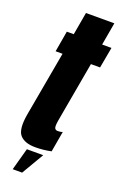

<svg xmlns="http://www.w3.org/2000/svg" viewBox="-166 -773 634 976"><g transform="rotate(20 151.0 -285.0)"><path d="M110 7Q153 7 196 -2L215.5 -114Q206 -109.5 189.5 -109.5Q177.5 -109.5 173 -118.8Q168.5 -128 174 -161L232 -487H281.5L302 -600H251.5L273 -722.5H119.5L98 -600H60.5L41 -487H78.5L15.5 -135.5Q1 -51 27 -22Q53 7 110 7ZM41 151H92L162.5 31H74Z"/></g></svg>

Font: Anybody UltraCondensed ExtraBold
Style: Italic
Weight: 800
Width: 1
Italic angle: -10°
Version: Version 1.113;gftools[0.9.25]